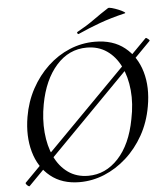

<svg xmlns="http://www.w3.org/2000/svg" viewBox="-55 -837 777 898"><g transform="rotate(-5 333.0 -388.0)"><path d="M48 10Q46 12 41 8.5Q36 5 32.5 0Q29 -5 31 -7L648 -632Q650 -634 654.5 -631Q659 -628 663.5 -624Q668 -620 665 -617ZM283 12Q201 12 146.5 -32Q92 -76 71.5 -150Q51 -224 66 -313Q78 -384 110 -443Q142 -502 188.5 -545.5Q235 -589 291.5 -612.5Q348 -636 410 -636Q495 -636 550 -592Q605 -548 626 -475Q647 -402 631 -313Q618 -239 584.5 -179.5Q551 -120 503 -77Q455 -34 399 -11Q343 12 283 12ZM326 -14Q407 -14 467 -78.5Q527 -143 549 -260Q564 -332 558 -395.5Q552 -459 528 -508Q504 -557 464 -584.5Q424 -612 370 -612Q286 -612 227 -545.5Q168 -479 147 -366Q134 -297 139.5 -233.5Q145 -170 168 -120.5Q191 -71 231 -42.5Q271 -14 326 -14ZM339 -679Q335 -677 332.5 -682.5Q330 -688 334 -689Q378 -713 413.5 -738.5Q449 -764 485 -787Q489 -790 503.5 -786Q518 -782 534 -775.5Q550 -769 559 -763Q568 -757 561 -756Q494 -740 442 -721Q390 -702 339 -679Z"/></g></svg>

Font: Cormorant Garamond Light Medium
Style: Italic
Weight: 500
Italic angle: -10°
Version: Version 4.001